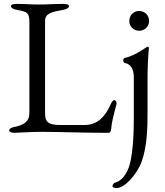

<svg xmlns="http://www.w3.org/2000/svg" viewBox="-20 -673 840 980"><path d="M55 5C55 5 140 0 190 0C290 0 399 5 533 5C543 5 546 -3 547 -12C551 -54 560 -87 574 -139C574 -140 575 -142 575 -144C575 -152 571 -162 563 -162C554 -162 544 -140 541 -132C514 -76 477 -35 411 -35H287C221 -35 210 -55 210 -96V-567C210 -606 249 -613 299 -622C322 -626 332 -633 332 -642C332 -650 320 -653 303 -653C249 -653 226 -650 177 -650C133 -650 119 -653 65 -653C48 -653 36 -650 36 -642C36 -633 46 -626 69 -622C119 -613 130 -608 130 -560V-96C130 -52 101 -34 49 -24C45 -23 27 -19 27 -7C27 0 37 5 55 5ZM690 -516C719 -516 741 -538 741 -566C741 -595 719 -617 690 -617C662 -617 640 -595 640 -566C640 -538 662 -516 690 -516ZM575 287C615 287 678 220 703 152C732 72 733 -29 733 -91V-275C733 -320 736 -388 740 -429C740 -432 737 -434 733 -434C731 -434 727 -431 720 -427C701 -415 666 -389 616 -377C612 -376 609 -370 609 -365C609 -359 612 -353 617 -352C651 -345 663 -315 663 -279V-69C663 0 660 136 631 197C612 237 589 254 565 260C563 261 554 269 554 277C554 284 568 287 575 287Z"/></svg>

Font: EB Garamond
Style: Regular
Weight: 400
Designer: Georg Duffner and Octavio Pardo
Foundry: Georg Duffner
Version: Version 1.000;PS 001.000;hotconv 1.0.88;makeotf.lib2.5.64775